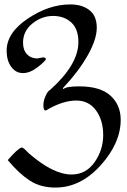

<svg xmlns="http://www.w3.org/2000/svg" viewBox="-20 -796 573 867"><path d="M267 -394Q279 -406 338 -406Q433 -406 479 -364Q525 -322 525 -255Q525 -150 434.5 -49.5Q344 51 230 51Q162 51 113 18.5Q64 -14 15 -73Q57 -122 77 -130Q84 -130 96 -118L110 -104Q220 -8 303 -8Q368 -8 407 -63.5Q446 -119 446 -186Q446 -253 413.5 -297.5Q381 -342 324.5 -342Q268 -342 201 -305Q190 -297 184 -297Q176 -300 176 -319.5Q176 -339 183 -356Q194 -384 205 -389Q334 -504 334 -606Q334 -665 302 -694.5Q270 -724 219.5 -724Q169 -724 126.5 -690Q84 -656 84 -603Q84 -570 102 -551Q120 -532 149 -532L174 -537Q183 -537 188 -530Q185 -520 150.5 -493Q116 -466 83.5 -466Q51 -466 30.5 -494.5Q10 -523 10 -567Q10 -648 105.5 -712Q201 -776 297 -776Q351 -776 384 -750Q417 -724 417 -671Q417 -618 375.5 -545Q334 -472 264 -398Q264 -396 267 -394Z"/></svg>

Font: Mr Bedfort
Style: Regular
Weight: 400
Designer: Alejandro Paul
Foundry: Alejandro Paul
Version: Version 1.000